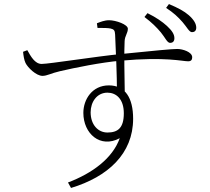

<svg xmlns="http://www.w3.org/2000/svg" viewBox="-20 -851 1040 949"><path d="M821 -639C833 -639 842 -646 842 -662C842 -681 831 -699 805 -723C783 -743 752 -765 709 -786L694 -767C730 -740 754 -716 775 -691C796 -666 806 -639 821 -639ZM316 51 331 78C513 23 638 -91 638 -264C638 -367 599 -429 518 -429C436 -429 392 -360 392 -293C392 -191 475 -116 572 -168C536 -68 437 5 316 51ZM511 -196C465 -196 428 -234 428 -296C428 -347 459 -393 511 -393C554 -393 592 -362 592 -291C592 -218 562 -196 511 -196ZM190 -476C213 -476 232 -489 276 -499C349 -516 481 -543 577 -551C797 -571 882 -548 910 -548C925 -548 930 -556 930 -568C930 -594 883 -609 856 -609C832 -609 745 -601 578 -584C462 -573 222 -535 186 -535C152 -535 132 -573 115 -603L94 -595C96 -576 99 -555 106 -540C117 -517 159 -476 190 -476ZM558 -408 597 -371C595 -467 593 -601 596 -648C597 -674 612 -687 612 -709C612 -730 553 -751 519 -751C496 -751 475 -742 459 -736L462 -713C492 -713 513 -713 527 -710C543 -706 548 -701 549 -680C553 -601 558 -467 558 -408ZM929 -692C941 -692 950 -699 950 -714C950 -733 939 -753 913 -776C890 -796 860 -812 815 -831L801 -812C839 -787 859 -768 882 -742C904 -717 915 -692 929 -692Z"/></svg>

Font: Source Han Serif TW VF
Style: Regular
Weight: 250
Designer: Ryoko NISHIZUKA 西塚涼子 (kana & ideographs); Frank Grießhammer (Latin, Greek & Cyrillic); Wenlong ZHANG 张文龙 (bopomofo); San
Foundry: Adobe
Version: Version 2.002;hotconv 1.1.0;makeotfexe 2.6.0